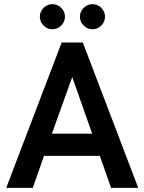

<svg xmlns="http://www.w3.org/2000/svg" viewBox="-20 -905 696 925"><path d="M10 0 277 -700H379L646 0H515L461 -154H192L138 0ZM230 -261H424L328 -534ZM426 -764Q401 -764 383 -782Q365 -800 365 -825Q365 -849 383 -867Q401 -885 426 -885Q450 -885 468 -867Q486 -849 486 -825Q486 -800 468 -782Q450 -764 426 -764ZM232 -764Q208 -764 190 -782Q172 -800 172 -825Q172 -849 190 -867Q208 -885 232 -885Q257 -885 275 -867Q293 -849 293 -825Q293 -800 275 -782Q257 -764 232 -764Z"/></svg>

Font: Zen Kaku Gothic New
Style: Bold
Weight: 700
Designer: Yoshimichi Ohira
Foundry: Positype
Version: Version 1.002